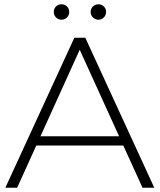

<svg xmlns="http://www.w3.org/2000/svg" viewBox="-20 -876 745 896"><path d="M5 0 327 -700H378L700 0H645L341 -668H363L60 0ZM123 -197 140 -240H559L576 -197ZM439 -784Q425 -784 414 -794.5Q403 -805 403 -820Q403 -836 414 -846Q425 -856 439 -856Q454 -856 464.5 -846Q475 -836 475 -820Q475 -805 464.5 -794.5Q454 -784 439 -784ZM267 -784Q252 -784 241.5 -794.5Q231 -805 231 -820Q231 -836 241.5 -846Q252 -856 267 -856Q282 -856 292.5 -846Q303 -836 303 -820Q303 -805 292.5 -794.5Q282 -784 267 -784Z"/></svg>

Font: Montserrat Thin Light
Style: Regular
Weight: 300
Version: Version 9.000